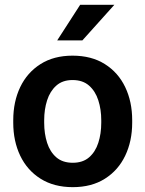

<svg xmlns="http://www.w3.org/2000/svg" viewBox="-20 -770 606 800"><path d="M35.2 -258.8V-269Q35.2 -346.2 64.2 -407Q93.3 -467.8 148.7 -502.9Q204.1 -538.1 282.2 -538.1Q361.3 -538.1 417 -502.9Q472.7 -467.8 501.7 -407Q530.8 -346.2 530.8 -269V-258.8Q530.8 -182.1 501.7 -121.3Q472.7 -60.5 417.2 -25.4Q361.8 9.8 283.2 9.8Q204.6 9.8 148.9 -25.4Q93.3 -60.5 64.2 -121.3Q35.2 -182.1 35.2 -258.8ZM164.1 -269V-258.8Q164.1 -212.9 176.3 -175Q188.5 -137.2 214.6 -114.5Q240.7 -91.8 283.2 -91.8Q325.2 -91.8 351.3 -114.5Q377.4 -137.2 389.6 -175Q401.9 -212.9 401.9 -258.8V-269Q401.9 -314 389.6 -352.1Q377.4 -390.1 351.1 -413.3Q324.7 -436.5 282.2 -436.5Q240.7 -436.5 214.6 -413.3Q188.5 -390.1 176.3 -352.1Q164.1 -314 164.1 -269ZM218.3 -601.6 314 -750H456.5L323.2 -601.6Z"/></svg>

Font: Vazirmatn RD UI FD SemiBold
Style: Regular
Weight: 600
Designer: Saber Rastikerdar
Foundry: Saber Rastikerdar
Version: Version 33.003